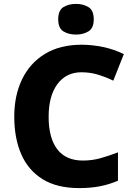

<svg xmlns="http://www.w3.org/2000/svg" viewBox="-20 -953 685 983"><path d="M397 -583Q319 -583 274 -522.5Q229 -462 229 -355Q229 -247 273 -189Q317 -131 405 -131Q452 -131 496 -143.5Q540 -156 584 -173V-28Q538 -8 490 1Q442 10 386 10Q271 10 197.5 -36Q124 -82 88.5 -164Q53 -246 53 -356Q53 -464 93 -547Q133 -630 210 -677Q287 -724 398 -724Q451 -724 507 -712.5Q563 -701 614 -676L560 -540Q523 -558 482.5 -570.5Q442 -583 397 -583ZM369 -933Q406 -933 433 -916.5Q460 -900 460 -854Q460 -809 433 -792.5Q406 -776 369 -776Q331 -776 304.5 -792.5Q278 -809 278 -854Q278 -900 304.5 -916.5Q331 -933 369 -933Z"/></svg>

Font: Noto Sans Cherokee ExtraBold
Style: Regular
Weight: 800
Designer: Monotype Design Team
Foundry: Monotype Imaging Inc.
Version: Version 2.001; ttfautohint (v1.8.4.7-5d5b)